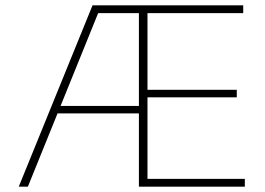

<svg xmlns="http://www.w3.org/2000/svg" viewBox="-20 -696 987 716"><path d="M50 0 325 -676H505V-647H346L84 0ZM180 -273V-301H513V-273ZM516 0V-29H893V0ZM498 0V-676H530V0ZM510 -333V-361H863V-333ZM516 -647V-676H887V-647Z"/></svg>

Font: Outfit Thin
Style: Regular
Weight: 100
Designer: Rodrigo Fuenzalida
Foundry: fragTYPE
Version: Version 1.000